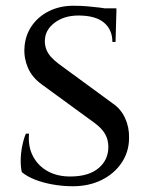

<svg xmlns="http://www.w3.org/2000/svg" viewBox="-20 -634 520 668"><path d="M235 -614Q261 -614 284.5 -612Q308 -610 327.5 -607.5Q347 -605 362 -601.5Q377 -598 385 -595L382 -488H371Q371 -531 341.5 -555.5Q312 -580 253 -580Q203 -580 169.5 -554.5Q136 -529 136 -491Q136 -476 141 -462.5Q146 -449 157 -436.5Q168 -424 184 -412L371 -275Q400 -256 415 -223.5Q430 -191 429 -154Q429 -106 403 -67.5Q377 -29 333 -7.5Q289 14 233 14Q199 14 164.5 8Q130 2 102 -9Q74 -20 56 -35Q52 -51 52 -75Q52 -99 57 -124.5Q62 -150 70 -169H81Q77 -124 95 -90Q113 -56 147.5 -37.5Q182 -19 229 -20Q290 -21 323.5 -49.5Q357 -78 357 -123Q357 -148 345.5 -168Q334 -188 308 -207L127 -339Q92 -364 77.5 -397.5Q63 -431 65 -466Q67 -509 89.5 -542.5Q112 -576 150 -595Q188 -614 235 -614ZM385 -605V-587H302V-605Z"/></svg>

Font: Cinzel Eorzea
Style: Regular
Weight: 500
Designer: Natanael Gama
Version: Version 2.000